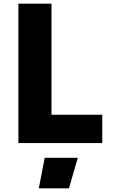

<svg xmlns="http://www.w3.org/2000/svg" viewBox="-20 -778 616 1044"><path d="M80 0ZM536 -154V0H80V-758H260V-154ZM223 80H403L355 246H191Z"/></svg>

Font: Biryani Heavy
Style: Regular
Weight: 900
Designer: Dan Reynolds and Mathieu Réguer
Foundry: Dan Reynolds and Mathieu Réguer
Version: Version 1.003; ttfautohint (v1.1) -l 5 -r 5 -G 72 -x 0 -D la